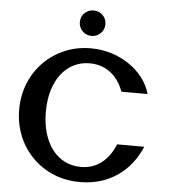

<svg xmlns="http://www.w3.org/2000/svg" viewBox="-62 -1011 953 1085"><g transform="rotate(5 414.0 -468.5)"><path d="M431.7 18Q350.3 18 281.4 -10.7Q212.5 -39.5 161.6 -91.2Q110.7 -142.9 82.6 -211.9Q54.4 -280.9 54.4 -361.4Q54.4 -441.2 82.7 -510.2Q110.9 -579.2 161.7 -630.8Q212.4 -682.4 280.8 -711.3Q349.2 -740.3 429.1 -740.3Q487.3 -740.3 542.1 -723.9Q596.8 -707.4 643 -676.8Q689.2 -646.2 722.2 -604.1Q755.1 -562.1 769.9 -510.9H621.3Q604.1 -557.6 576.1 -589.9Q548 -622.1 511 -638.7Q474.1 -655.3 429.7 -655.3Q379.3 -655.3 338 -634.3Q296.8 -613.4 267.2 -574.7Q237.6 -536 221.6 -481.8Q205.7 -427.5 205.7 -360.6Q205.7 -293.9 221.8 -239.9Q237.8 -186 267.4 -147.4Q297 -108.8 338.2 -88.2Q379.4 -67.5 430.3 -67.5Q495.6 -67.5 544.8 -104.6Q593.9 -141.6 622.9 -212.4H776.9Q745.6 -138.2 694.4 -86.8Q643.2 -35.3 576.7 -8.6Q510.1 18 431.7 18ZM425.2 -810.3Q394.9 -810.3 373.8 -831.4Q352.8 -852.6 352.8 -882.9Q352.8 -913.2 373.8 -933.9Q394.9 -954.7 425.3 -954.7Q455.8 -954.7 476.8 -933.9Q497.9 -913.2 497.9 -882.9Q497.9 -852.6 476.7 -831.4Q455.5 -810.3 425.2 -810.3Z"/></g></svg>

Font: Russolo 10pt ExtraLight
Style: Regular
Weight: 200
Designer: Micah Stupak-Hahn
Version: Version 1.000